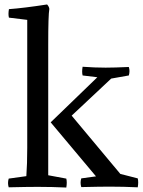

<svg xmlns="http://www.w3.org/2000/svg" viewBox="-20 -836 639 860"><path d="M207 -288 416 -490 350 -498Q346 -514 350 -537Q405 -533 453 -533Q492 -533 557 -536Q563 -518 557 -498L478 -484L301 -318L519 -57L597 -37Q601 -21 597 3Q534 0 471 0Q428 0 344 2Q338 -18 344 -37L410 -46ZM196 -634V-51L277 -36Q281 -20 277 4Q214 1 149 1Q103 1 19 3Q13 -16 19 -36L98 -47Q102 -102 102 -174V-747L20 -757Q16 -772 20 -795Q87 -800 191 -816Q200 -806 201 -796Q196 -770 196 -634Z"/></svg>

Font: Adamina
Style: Regular
Weight: 400
Designer: Cyreal (www.cyreal.org)
Foundry: Cyreal
Version: Version 1.011